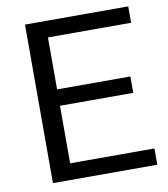

<svg xmlns="http://www.w3.org/2000/svg" viewBox="-80 -779 744 848"><g transform="rotate(-10 291.5 -355.5)"><path d="M557 0H89V-711H552V-637.5H179V-404.5H507.5V-331H179V-73H557Z"/></g></svg>

Font: Roberto Sans
Style: Regular
Weight: 400
Designer: Google (font) & Cristiano Sobral (main changes)
Version: Version 1.500; ttfautohint (v1.8.4.7-5d5b-dirty)